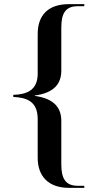

<svg xmlns="http://www.w3.org/2000/svg" viewBox="-20 -780 472 927"><path d="M313 127H387V117H355C296 117 276 81 276 14V-196C276 -260 241 -304 148 -317V-319C240 -331 276 -375 276 -439V-647C276 -715 296 -750 355 -750H387V-760H313C214 -760 162 -708 162 -616V-424C162 -345 110 -324 44 -322V-312C110 -309 162 -290 162 -205V-18C162 71 214 127 313 127Z"/></svg>

Font: Noto Serif Display Medium
Style: Regular
Weight: 500
Designer: Monotype Design Team
Foundry: Monotype Imaging Inc.
Version: Version 2.009